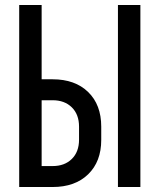

<svg xmlns="http://www.w3.org/2000/svg" viewBox="-20 -750 640 770"><path d="M57 0V-730H147V-432H191Q281 -432 333.5 -381Q386 -330 386 -242V-189Q386 -102 333.5 -51Q281 0 191 0ZM453 0V-730H543V0ZM147 -84H191Q239 -84 268 -112.5Q297 -141 297 -190V-242Q297 -291 268 -319.5Q239 -348 191 -348H147Z"/></svg>

Font: JetBrainsMono NFM Medium
Style: Regular
Weight: 500
Monospace: yes
Designer: Philipp Nurullin, Konstantin Bulenkov
Foundry: JetBrains
Version: Version 2.304; ttfautohint (v1.8.4.7-5d5b);Nerd Fonts 3.3.0